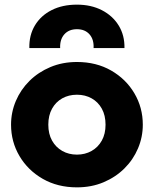

<svg xmlns="http://www.w3.org/2000/svg" viewBox="-20 -792 663 827"><path d="M311.4 15Q228 15 164 -21.8Q100 -58.6 63.8 -120Q27.6 -181.4 27.6 -255Q27.6 -308.5 48.3 -357.2Q69 -405.9 107 -443.6Q145 -481.2 197 -503.1Q249 -525 311.4 -525Q394.8 -525 458.8 -488.2Q522.8 -451.4 558.9 -390Q595.1 -328.6 595.1 -255Q595.1 -201.5 574.4 -152.8Q553.8 -104.1 515.8 -66.4Q477.8 -28.8 425.9 -6.9Q374.1 15 311.4 15ZM311.4 -126Q346.5 -126 374.4 -141.8Q402.4 -157.5 418.5 -186.4Q434.6 -215.2 434.6 -255Q434.6 -294.8 418.7 -323.7Q402.8 -352.6 374.8 -368.3Q346.9 -384 311.4 -384Q275.9 -384 247.9 -368.3Q220 -352.6 204.1 -323.7Q188.1 -294.8 188.1 -255Q188.1 -215.2 204.2 -186.4Q220.4 -157.5 248.3 -141.8Q276.2 -126 311.4 -126ZM106.4 -585Q105.1 -640.5 130.5 -682.7Q155.9 -724.9 202.4 -748.4Q248.9 -772 311.4 -772Q372.4 -772 419 -748Q465.6 -724 491.4 -681.8Q517.2 -639.6 516.1 -585H383.1Q385 -622.1 365.4 -644.2Q345.9 -666.2 311.4 -666.2Q276.9 -666.2 257.2 -644.2Q237.5 -622.1 239.1 -585Z"/></svg>

Font: Geologica-Sharp
Style: Regular
Weight: 100
Designer: Sindre Bremnes, Frode Helland
Foundry: Monokrom Skriftforlag AS
Version: Version 1.010;gftools[0.9.28]